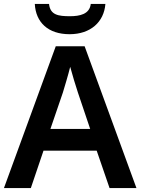

<svg xmlns="http://www.w3.org/2000/svg" viewBox="-20 -951 711 971"><path d="M513 -931H439C433 -879 383 -869 334 -869C275 -869 234 -875 228 -931H156C161 -838 223 -778 332 -778C438 -778 506 -840 513 -931ZM534 0H670L408 -717H262L0 0H136L200 -189H469ZM374 -483 436 -299H235L298 -483C305 -506 325 -572 335 -613C344 -578 365 -510 374 -483Z"/></svg>

Font: Noto Sans Bengali UI SemiBold
Style: Regular
Weight: 600
Designer: Jelle Bosma - Monotype Design Team
Foundry: Monotype Imaging Inc.
Version: Version 2.003